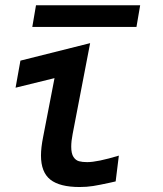

<svg xmlns="http://www.w3.org/2000/svg" viewBox="-20 -724 640 752"><path d="M140.5 -115Q140.5 -145.5 149 -188L193.5 -418L41 -380.5L60 -486.5L333 -555L264.5 -199Q259 -171.5 259 -149.5Q259 -122.5 267.8 -109.2Q276.5 -96 289.5 -92.5Q302.5 -89 321.5 -89Q361.5 -89 445.5 -114.5L433 -13.5L411 -8.5Q370 0.5 345 4.5Q320 8.5 292 8.5Q214 8.5 177.2 -20.5Q140.5 -49.5 140.5 -115ZM121 -703.5H529L514.5 -618.5H106.5Z"/></svg>

Font: JuliaMono SemiBoldItalic
Style: Regular
Weight: 600
Italic angle: -9°
Monospace: yes
Designer: cormullion
Foundry: corm
Version: Version 0.049; ttfautohint (v1.8.4)